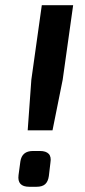

<svg xmlns="http://www.w3.org/2000/svg" viewBox="-20 -715 327 735"><path d="M260 -695 220 -410 181 -216H86L100 -410L140 -695ZM133 -137Q156 -137 166.5 -126Q177 -115 173 -92L167 -41Q164 -20 153 -10Q142 0 120 0H92Q45 0 51 -45L58 -97Q64 -137 106 -137Z"/></svg>

Font: Exo 2 SemiBold
Style: Italic
Weight: 600
Italic angle: -8°
Designer: Natanael Gama
Foundry: Natanael Gama
Version: Version 2.010